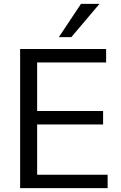

<svg xmlns="http://www.w3.org/2000/svg" viewBox="-20 -972 627 992"><path d="M84 -718.8H528.3V-649.4H171.9V-398.4H512.7V-329.1H171.9V-69.3H536.1V0H84ZM284.2 -780.3 398.4 -952.1H494.1L348.6 -780.3Z"/></svg>

Font: Min Sans
Style: Regular
Weight: 400
Designer: Jinseong-Kim, NotoSansCJK, Nunito
Foundry: Jinseong-Kim
Version: Version 1.400;Glyphs 3.1.2 (3151)